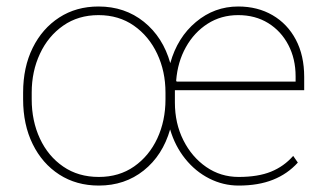

<svg xmlns="http://www.w3.org/2000/svg" viewBox="-20 -558 1014 588"><path d="M282.7 10.3Q213.9 10.3 161.6 -23.4Q109.4 -57.1 80.1 -116.7Q50.8 -176.3 50.8 -253.9V-274.4Q50.8 -352.1 80.1 -411.4Q109.4 -470.7 161.4 -504.4Q213.4 -538.1 281.7 -538.1Q362.3 -538.1 420.7 -491.2Q479 -444.3 501.5 -364.7Q523.4 -443.4 580.1 -490.7Q636.7 -538.1 709.5 -538.1Q769 -538.1 814.7 -511.5Q860.4 -484.9 886 -436.5Q911.6 -388.2 911.6 -322.3V-281.7H515.6V-244.1Q515.6 -180.2 541.5 -128.7Q567.4 -77.1 611.6 -46.6Q655.8 -16.1 710.9 -16.1Q770 -16.1 809.8 -32.2Q849.6 -48.3 877.9 -80.6L892.1 -60.1Q860.8 -25.4 816.2 -7.6Q771.5 10.3 710.9 10.3Q663.6 10.3 621.1 -11.2Q578.6 -32.7 547.4 -71.5Q516.1 -110.4 501 -161.6Q478 -82 420.2 -35.9Q362.3 10.3 282.7 10.3ZM282.7 -16.1Q344.7 -16.1 390.6 -48.1Q436.5 -80.1 461.7 -134Q486.8 -188 486.8 -253.9V-274.4Q486.8 -339.4 461.4 -393.3Q436 -447.3 389.9 -479.5Q343.8 -511.7 281.7 -511.7Q219.7 -511.7 173.6 -479.5Q127.4 -447.3 102.3 -393.3Q77.1 -339.4 77.1 -274.4V-253.9Q77.1 -187.5 102.3 -133.5Q127.4 -79.6 173.6 -47.9Q219.7 -16.1 282.7 -16.1ZM521 -308.1H885.3V-324.2Q885.3 -377.9 863 -420.4Q840.8 -462.9 801.3 -487.3Q761.7 -511.7 709.5 -511.7Q657.2 -511.7 616 -485.4Q574.7 -459 549.3 -413.6Q523.9 -368.2 519.5 -311Z"/></svg>

Font: Roboto Slab Thin
Style: Regular
Weight: 100
Designer: Google
Version: Version 2.000; ttfautohint (v1.8.1.43-b0c9)